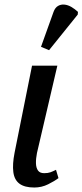

<svg xmlns="http://www.w3.org/2000/svg" viewBox="-20 -829 368 857"><path d="M133 8Q90 8 67 -9Q44 -26 39.5 -61Q35 -96 45 -147L123 -536H236L145 -146Q140 -121 140.5 -100.5Q141 -80 149.5 -68Q158 -56 177 -56Q194 -56 205 -60Q216 -64 230 -71L241 -34Q224 -21 195 -6.5Q166 8 133 8ZM199 -605 163 -620 219 -776Q226 -795 239 -802.5Q252 -810 267.5 -808.5Q283 -807 298.5 -798Q314 -789 328 -776L327 -764Z"/></svg>

Font: ET Text
Style: Italic
Weight: 470
Italic angle: -12°
Designer: Monotype Design Team
Foundry: Monotype Imaging Inc.
Version: Version 2.009